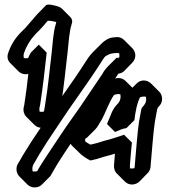

<svg xmlns="http://www.w3.org/2000/svg" viewBox="-20 -787 748 847"><path d="M598 -358C607 -361 616 -362 624 -360C627 -345 623 -331 614 -321L606 -312C604 -307 602 -301 601 -292C589 -235 587 -198 580 -121L574 -50C574 -48 573 -45 573 -45C567 -44 559 -43 554 -44C553 -50 553 -53 553 -58L559 -129C560 -139 561 -149 562 -158L527 -193L526 -192C507 -185 488 -180 467 -173L437 -165C417 -158 399 -153 379 -149C373 -152 363 -158 357 -162C355 -167 355 -172 356 -175C360 -177 362 -178 365 -181L401 -217C412 -228 419 -245 427 -256C446 -290 462 -339 483 -368C492 -372 502 -373 511 -371C514 -356 510 -340 499 -329C485 -315 475 -299 467 -276C462 -263 457 -251 452 -240L487 -205C490 -206 492 -207 493 -207C509 -214 519 -219 538 -222L573 -257C577 -294 585 -334 598 -358ZM564 -400 535 -429C518 -446 491 -448 472 -431L471 -430L436 -395C411 -370 395 -344 381 -306C374 -287 366 -272 357 -256C354 -251 350 -246 346 -239C342 -236 337 -233 332 -228L331 -227L296 -192C285 -181 280 -168 292 -152C294 -150 295 -147 297 -145L333 -110C345 -98 366 -85 379 -79C399 -83 417 -88 437 -95L467 -103C474 -105 480 -107 487 -109L483 -58C482 -44 486 -30 496 -21L531 14C550 33 579 30 596 13L631 -23C638 -30 643 -39 644 -50L650 -121C657 -198 659 -235 671 -292C672 -301 674 -307 676 -312L684 -321C692 -330 696 -341 695 -354C694 -365 690 -375 683 -382L647 -418C630 -435 602 -438 583 -419ZM491 -553C496 -554 502 -553 506 -552C507 -545 507 -538 506 -533C504 -533 503 -532 501 -532H494L459 -497C449 -487 441 -478 431 -460C387 -396 345 -330 298 -265C264 -218 226 -159 195 -113C174 -81 158 -57 144 -32C137 -30 130 -30 124 -31C122 -40 122 -51 127 -61C136 -75 139 -82 152 -104C161 -119 174 -139 189 -163L239 -238C299 -330 366 -418 424 -509C429 -518 436 -528 443 -537C454 -545 467 -551 480 -552ZM491 -623 480 -622C459 -620 442 -609 426 -593L390 -557C375 -542 364 -525 354 -509C296 -418 229 -330 169 -238L119 -163C104 -139 91 -119 82 -104C69 -82 66 -75 57 -61C48 -41 54 -20 66 -8L101 27C118 44 147 44 164 28L165 27L200 -8C203 -11 206 -16 208 -20L213 -29C228 -56 243 -80 265 -113C296 -159 334 -218 368 -265C415 -330 457 -396 501 -460C501 -461 502 -461 502 -462C511 -463 519 -466 527 -473L528 -474L563 -510C582 -529 581 -556 564 -574L529 -609C520 -619 506 -625 491 -623ZM104 -531C97 -529 90 -530 85 -531C84 -538 83 -545 86 -553C97 -585 114 -612 135 -635L155 -655C167 -667 180 -683 190 -695C201 -697 218 -692 228 -690C228 -687 227 -684 226 -680C215 -646 213 -599 208 -555C199 -482 192 -402 180 -332C179 -325 178 -316 176 -307L174 -295C170 -294 162 -293 155 -294C154 -299 153 -305 154 -311L157 -324C168 -396 178 -478 186 -555L151 -590L116 -555C111 -547 107 -537 104 -531ZM105 -461C100 -416 94 -367 87 -324L84 -311C82 -296 86 -282 96 -272L97 -271L132 -236C149 -219 179 -219 196 -236L231 -272C238 -278 242 -286 244 -295L246 -307C248 -316 249 -325 250 -332C262 -402 269 -482 278 -555C283 -599 285 -646 296 -680C301 -693 298 -704 290 -712L289 -713L254 -748C248 -754 239 -758 231 -760C220 -763 192 -771 183 -764L182 -763L147 -727C142 -721 136 -716 131 -709C118 -694 106 -680 92 -664L72 -644C47 -619 28 -589 16 -553C10 -536 14 -520 25 -509L26 -508L61 -473C72 -462 88 -457 105 -461Z"/></svg>

Font: Dictator
Style: Chalk
Weight: 500
Version: Version MIL.1277